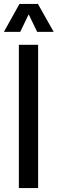

<svg xmlns="http://www.w3.org/2000/svg" viewBox="-47 -957 293 977"><path d="M49 0V-729H147V0ZM-27 -795 52 -937H146L226 -795H142L99 -884L56 -795Z"/></svg>

Font: Mona Sans Condensed Medium
Style: Regular
Weight: 500
Width: 3
Designer: Deni Anggara
Foundry: GitHub
Version: Version 1.001; ttfautohint (v1.8.4.7-5d5b);gftools[0.9.31]